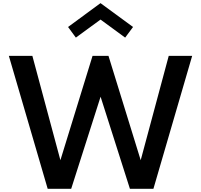

<svg xmlns="http://www.w3.org/2000/svg" viewBox="-20 -1172 1248 1192"><path d="M604 -1050.5 757 -938.5 806 -1004.5 604 -1152.5 402.5 -1004.5 451 -938.5ZM422 0 604.5 -571.5 786.5 0H932.5L1173 -825H1027.5L853.5 -177.5L653.5 -825H554.5L355 -177.5L181 -825H35L276 0Z"/></svg>

Font: Spartan SemiBold
Style: Regular
Weight: 600
Designer: Matt Bailey, Mirko Velimirovic
Foundry: Matt Bailey
Version: Version 1.003